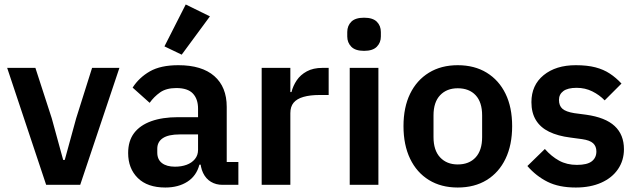

<svg xmlns="http://www.w3.org/2000/svg" viewBox="-20 -825 2844 857"><path d="M338 0H186L12 -522H138L211 -297L262 -111H269L320 -297L391 -522H513Z M1044 0H973Q944 0 921.5 -13.5Q899 -27 886.5 -53Q874 -79 874 -114V-125L906 -90H870Q857 -40 816.5 -14Q776 12 718 12Q638 12 595 -30.5Q552 -73 552 -142Q552 -196 578.5 -231Q605 -266 655 -284Q705 -302 775 -302H864V-340Q864 -383 841 -407.5Q818 -432 767 -432Q722 -432 694.5 -412.5Q667 -393 648 -366L572 -434Q601 -479 649 -506.5Q697 -534 776 -534Q881 -534 936.5 -485.5Q992 -437 992 -348V-102H1044ZM864 -225H782Q732 -225 707 -208.5Q682 -192 682 -161V-144Q682 -113 703 -97Q724 -81 761 -81Q790 -81 813 -89.5Q836 -98 850 -115Q864 -132 864 -156ZM917 -752 791 -581 714 -618 809 -805Z M1276 0H1148V-522H1276V-414H1281Q1288 -442 1304.5 -466.5Q1321 -491 1349.5 -506.5Q1378 -522 1419 -522H1447V-401H1407Q1364 -401 1334.5 -392.5Q1305 -384 1290.5 -366.5Q1276 -349 1276 -320Z M1605 -598Q1566 -598 1548 -616.5Q1530 -635 1530 -662V-682Q1530 -710 1548 -728Q1566 -746 1605 -746Q1644 -746 1662 -728Q1680 -710 1680 -682V-662Q1680 -635 1662 -616.5Q1644 -598 1605 -598ZM1541 0V-522H1669V0Z M2023 12Q1949 12 1894.5 -21.5Q1840 -55 1810.5 -116.5Q1781 -178 1781 -262Q1781 -346 1810.5 -406.5Q1840 -467 1894.5 -500.5Q1949 -534 2023 -534Q2098 -534 2152.5 -500.5Q2207 -467 2236.5 -406.5Q2266 -346 2266 -262Q2266 -178 2236.5 -116.5Q2207 -55 2152.5 -21.5Q2098 12 2023 12ZM2023 -91Q2074 -91 2103 -122.5Q2132 -154 2132 -213V-310Q2132 -369 2103 -400Q2074 -431 2023 -431Q1974 -431 1944.5 -400Q1915 -369 1915 -310V-213Q1915 -154 1944.5 -122.5Q1974 -91 2023 -91Z M2550 12Q2475 12 2424 -13.5Q2373 -39 2334 -84L2412 -160Q2441 -127 2475.5 -108Q2510 -89 2555 -89Q2601 -89 2621.5 -105Q2642 -121 2642 -149Q2642 -172 2627.5 -185.5Q2613 -199 2578 -204L2526 -211Q2470 -218 2431 -237Q2392 -256 2372 -289Q2352 -322 2352 -369Q2352 -445 2406.5 -489.5Q2461 -534 2550 -534Q2601 -534 2637.5 -524.5Q2674 -515 2702 -496.5Q2730 -478 2754 -452L2679 -377Q2656 -401 2624 -417Q2592 -433 2554 -433Q2514 -433 2494.5 -418.5Q2475 -404 2475 -379Q2475 -353 2490.5 -339.5Q2506 -326 2543 -320L2596 -313Q2682 -301 2723.5 -262.5Q2765 -224 2765 -159Q2765 -109 2738.5 -70Q2712 -31 2663.5 -9.5Q2615 12 2550 12Z"/></svg>

Font: IBM Plex Sans SemiBold
Style: Regular
Weight: 600
Designer: Mike Abbink, Paul van der Laan, Pieter van Rosmalen
Foundry: Bold Monday
Version: Version 3.201